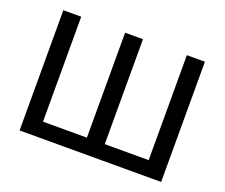

<svg xmlns="http://www.w3.org/2000/svg" viewBox="-114 -867 1217 1040"><g transform="rotate(20 494.0 -346.5)"><path d="M86 0V-693H189V-88H442V-693H545V-88H798V-693H902V0Z"/></g></svg>

Font: Ubuntu Sans Medium
Style: Regular
Weight: 500
Designer: Dalton Maag Ltd
Foundry: Dalton Maag Ltd
Version: Version 1.006; ttfautohint (v1.8.4.7-5d5b)